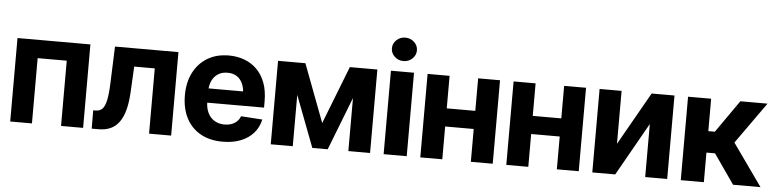

<svg xmlns="http://www.w3.org/2000/svg" viewBox="-46 -1005 5044 1251"><g transform="rotate(5 2476.0 -379.5)"><path d="M44.3 0V-545.9H521.1V0H376.8V-426.8H186.5V0Z M577.3 0 576.8 -119.7H594.5Q620.7 -120 636.9 -137.2Q653.1 -154.3 661.7 -194.6Q670.3 -235 672.9 -303.7L682 -545.9H1096.9V0H952.5V-426.8H818L809.2 -259.6Q805.7 -191.2 792.5 -141.9Q779.3 -92.7 756 -61.2Q732.7 -29.7 699.4 -14.8Q666 0 622.7 0Z M1433.9 10.5Q1350 10.5 1289.1 -23.6Q1228.2 -57.7 1195.7 -120.8Q1163.2 -183.9 1163.2 -270.3Q1163.2 -354.6 1195.7 -418.1Q1228.1 -481.6 1287.3 -517.2Q1346.5 -552.7 1426.7 -552.7Q1480.9 -552.7 1527.7 -535.5Q1574.5 -518.3 1609.7 -483.7Q1644.8 -449.2 1664.5 -397.3Q1684.1 -345.3 1684.1 -275.6V-234.2H1223.3V-327.5H1610.8L1540.3 -303.1Q1540.3 -344.9 1527.6 -375.5Q1514.9 -406.2 1489.9 -423.1Q1464.9 -440 1427.8 -440Q1390.7 -440 1364.9 -423Q1339.2 -406 1325.7 -376.5Q1312.2 -347.1 1312.2 -309V-243Q1312.2 -198.8 1327.7 -167.3Q1343.2 -135.7 1371.2 -118.9Q1399.2 -102.1 1436.2 -102.1Q1461.3 -102.1 1481.9 -109.3Q1502.4 -116.5 1517.3 -130.7Q1532.1 -144.8 1539.7 -165.2L1679.4 -155.9Q1668.8 -105.5 1636.4 -68Q1604 -30.6 1552.7 -10Q1501.4 10.5 1433.9 10.5Z M2070.3 -167.2 2218 -545.9H2333.4L2120.9 0H2020.3L1812.3 -545.9H1927.3ZM1892.4 -545.9V0H1748.4V-545.9ZM2255.9 0V-545.9H2398V0Z M2486.7 0V-545.9H2637.7V0ZM2562.1 -615.6Q2528.3 -615.6 2504.3 -638.1Q2480.3 -660.5 2480.3 -692.2Q2480.3 -724.1 2504.3 -746.4Q2528.3 -768.8 2562.1 -768.8Q2595.9 -768.8 2619.9 -746.4Q2643.9 -724.1 2643.9 -692.3Q2643.9 -660.5 2619.9 -638.1Q2595.9 -615.6 2562.1 -615.6Z M3105.4 -333.2V-214.6H2821V-333.2ZM2870.4 -545.9V0H2726.5V-545.9ZM3200.3 -545.9V0H3057.1V-545.9Z M3667.9 -333.2V-214.6H3383.5V-333.2ZM3432.9 -545.9V0H3289V-545.9ZM3762.8 -545.9V0H3619.6V-545.9Z M3995.4 -199.6 4191.9 -545.9H4341.3V0H4197.4V-346.9L4001.3 0H3851.5V-545.9H3995.4Z M4430.1 0V-545.9H4581.1V-333.8H4623.8L4772.1 -545.9H4949.8L4757 -274.6L4951.6 0H4772.1L4637.4 -193.6H4581.1V0Z"/></g></svg>

Font: Inter Tight
Style: Regular
Weight: 400
Designer: Rasmus Andersson
Foundry: rsms
Version: Version 3.002